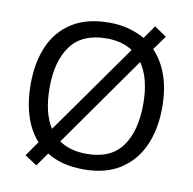

<svg xmlns="http://www.w3.org/2000/svg" viewBox="-85 -831 950 947"><g transform="rotate(10 390.5 -357.5)"><path d="M720 -358Q720 -247 682.5 -164.5Q645 -82 572 -36Q499 10 391 10Q279 10 206 -37L158 31L97 -9L149 -83Q105 -132 83 -202Q61 -272 61 -359Q61 -469 97 -551Q133 -633 206.5 -679Q280 -725 392 -725Q444 -725 488.5 -713Q533 -701 570 -680L616 -746L677 -705L626 -634Q720 -535 720 -358ZM156 -358Q156 -297 167.5 -247Q179 -197 203 -160L522 -611Q470 -646 392 -646Q271 -646 213.5 -569.5Q156 -493 156 -358ZM625 -358Q625 -487 574 -560L254 -106Q280 -88 314.5 -78Q349 -68 391 -68Q513 -68 569 -145.5Q625 -223 625 -358Z"/></g></svg>

Font: Noto Sans Old North Arabian
Style: Regular
Weight: 400
Designer: Monotype Design Team
Foundry: Monotype Imaging Inc.
Version: Version 2.001; ttfautohint (v1.8.4.7-5d5b)